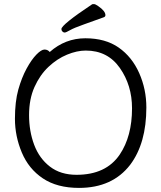

<svg xmlns="http://www.w3.org/2000/svg" viewBox="-20 -900 785 938"><path d="M366 18Q259 18 189.5 -28.5Q120 -75 86.5 -155Q53 -235 53 -319.5Q53 -404 69.5 -462.5Q86 -521 110 -565Q134 -609 158 -633.5Q182 -658 197.5 -658Q213 -658 223 -646Q299 -713 397 -713Q495 -713 560 -667.5Q625 -622 660 -543Q695 -464 695 -375Q695 -200 616 -95Q529 18 366 18ZM354 -46Q498 -46 565 -145Q625 -234 625 -371Q625 -483 565.5 -568Q506 -653 399 -653Q356 -653 307.5 -633Q259 -613 217 -573.5Q175 -534 148.5 -475Q122 -416 122 -337.5Q122 -259 147 -192.5Q172 -126 224 -86Q276 -46 354 -46ZM280 -758Q280 -779 430 -879Q432 -880 439 -880Q446 -880 460 -870Q495 -846 495 -826Q495 -819 488 -816Q439 -798 390.5 -781Q342 -764 322 -752.5Q302 -741 296 -741Q290 -741 285 -746Q280 -751 280 -758Z"/></svg>

Font: LXGW WenKai TC
Style: Regular
Weight: 400
Designer: LXGW / Fontworks Inc.
Foundry: LXGW / Fontworks Inc.
Version: Version 1.330